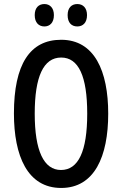

<svg xmlns="http://www.w3.org/2000/svg" viewBox="-20 -921 604 951"><path d="M152 -846C152 -809 172 -790 200 -790C227 -790 247 -809 247 -846C247 -882 227 -901 200 -901C172 -901 152 -883 152 -846ZM315 -846C315 -809 334 -790 363 -790C391 -790 411 -809 411 -846C411 -882 391 -901 363 -901C335 -901 315 -883 315 -846ZM516 -358C516 -569 448 -724 283 -724C128 -724 49 -602 49 -359C49 -149 116 10 283 10C448 10 516 -146 516 -358ZM152 -358C152 -541 195 -636 283 -636C369 -636 412 -544 412 -358C412 -171 368 -79 282 -79C197 -79 152 -174 152 -358Z"/></svg>

Font: Noto Sans Sinhala UI ExtraCondensed Medium
Style: Regular
Weight: 500
Width: 2
Designer: Jelle Bosma - Monotype Design Team
Foundry: Monotype Imaging Inc.
Version: Version 2.006